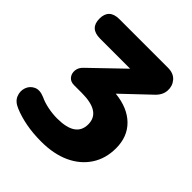

<svg xmlns="http://www.w3.org/2000/svg" viewBox="-192 -613 924 924"><g transform="rotate(45 270.0 -150.5)"><path d="M238 191Q182 191 134.5 182Q87 173 49 157Q14 143 3.5 117Q-7 91 1.5 66Q10 41 34 29.5Q58 18 93 33Q118 45 150.5 51.5Q183 58 214 58Q340 58 340 -28Q340 -113 211 -113H158Q134 -113 121.5 -128.5Q109 -144 111 -166Q113 -188 133 -206L293 -360H88Q18 -360 18 -426Q18 -492 88 -492H418Q457 -492 477 -468.5Q497 -445 495 -413Q493 -381 465 -355L329 -226Q417 -217 466.5 -168.5Q516 -120 516 -41Q516 29 481.5 81.5Q447 134 385 162.5Q323 191 238 191Z"/></g></svg>

Font: Chiron GoRound TC H
Style: Regular
Weight: 900
Designer: Ryoko NISHIZUKA 西塚涼子 (kana, bopomofo & ideographs); Paul D. Hunt (Latin, Greek & Cyrillic); Sandoll Communications 산돌커뮤니
Foundry: Adobe
Version: Version 1.000;hotconv 1.1.1;makeotfexe 2.6.0